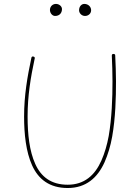

<svg xmlns="http://www.w3.org/2000/svg" viewBox="-20 -944 699 965"><path d="M147.9 -659.7C147 -660.2 146 -660.2 145 -660.2C141.1 -660.2 138.7 -657.7 137.7 -653.3C117.7 -559.1 101.1 -465.3 101.1 -358.4C101.1 -270 110.4 -181.2 141.6 -112.3C172.9 -43.5 228.5 1 320.3 1C412.1 1 470.2 -50.3 505.4 -128.4C522.5 -167.5 535.6 -210.4 543.9 -257.8C560.5 -352.1 563 -452.6 563 -534.7C563 -579.1 561 -622.6 559.1 -665C559.1 -670.4 556.2 -672.9 549.8 -672.9C544.4 -672.9 542 -669.9 542 -664.1C543.9 -621.6 545.4 -577.6 545.4 -534.7C545.4 -450.2 542 -351.6 526.4 -260.7C518.1 -215.3 505.9 -173.8 489.7 -137.2C457 -63 403.8 -15.6 320.3 -15.6C236.8 -15.6 186 -55.7 157.2 -120.1C127.9 -184.6 118.7 -269 118.7 -358.4C118.7 -463.4 134.3 -555.7 154.3 -649.4C154.8 -650.4 154.8 -651.4 154.8 -652.3C154.8 -656.2 152.3 -658.7 147.9 -659.7ZM438 -892.6C438 -909.7 423.8 -924.3 403.8 -924.3C389.6 -924.3 377.4 -911.6 377.4 -892.1C377.4 -878.9 389.6 -863.8 407.2 -863.8C423.3 -863.8 438 -875 438 -892.6ZM291.5 -898.4C291.5 -912.6 276.9 -924.3 261.2 -924.3C244.1 -924.3 231 -911.1 231 -894C231 -878.4 242.7 -863.8 256.8 -863.8C277.8 -863.8 291.5 -877.4 291.5 -898.4Z"/></svg>

Font: Mikhak Thin
Style: Regular
Weight: 100
Designer: Amin Abedi
Version: Version 3.2